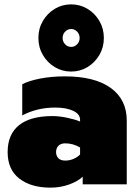

<svg xmlns="http://www.w3.org/2000/svg" viewBox="-20 -845 631 880"><path d="M156 -671Q156 -714 176.5 -749Q197 -784 231 -804.5Q265 -825 306 -825Q347 -825 381 -804.5Q415 -784 435.5 -749Q456 -714 456 -671Q456 -628 435.5 -593Q415 -558 381 -537.5Q347 -517 306 -517Q265 -517 231 -537.5Q197 -558 176.5 -593Q156 -628 156 -671ZM345 -671Q345 -688 333.5 -700Q322 -712 306 -712Q290 -712 278.5 -700Q267 -688 267 -671Q267 -654 278.5 -642Q290 -630 306 -630Q322 -630 333.5 -642Q345 -654 345 -671ZM15 -148Q15 -229 67 -271Q119 -313 220 -313Q251 -313 287 -305.5Q323 -298 347 -288V-296Q347 -322 315.5 -337Q284 -352 233 -352Q150 -352 82 -316V-459Q113 -475 164.5 -485Q216 -495 277 -495Q414 -495 487.5 -442Q561 -389 561 -292V0H359V-35Q337 -14 297 0.5Q257 15 211 15Q122 15 68.5 -26.5Q15 -68 15 -148ZM347 -137V-169Q315 -188 279 -188Q259 -188 248 -177Q237 -166 237 -148Q237 -131 247.5 -120Q258 -109 279 -109Q299 -109 317.5 -117Q336 -125 347 -137Z"/></svg>

Font: Readiness Black
Style: Regular
Weight: 900
Designer: Katatrad Team
Foundry: CadsonDemak
Version: Version 1.00;April 23, 2019;FontCreator 11.5.0.2425 64-bit; 